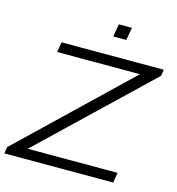

<svg xmlns="http://www.w3.org/2000/svg" viewBox="-135 -973 992 1079"><g transform="rotate(15 361.0 -433.5)"><path d="M-11 0 -5 -38 610 -627H128L138 -686H733L727 -649L109 -59H632L622 0ZM410 -793 423 -867H499L486 -793Z"/></g></svg>

Font: Archivo SemiExpanded ExtraLight
Style: Italic
Weight: 250
Width: 6
Italic angle: -10°
Designer: Hector Gatti
Foundry: Omnibus-Type
Version: Version 2.001